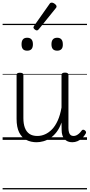

<svg xmlns="http://www.w3.org/2000/svg" viewBox="-20 -1071 686 1470"><path d="M260 18Q216 18 181 0Q146 -18 126.5 -57.5Q107 -97 107 -161V-496Q107 -506 113 -510Q119 -514 132 -514Q146 -514 152.5 -510Q159 -506 159 -496V-167Q159 -123 170.5 -92.5Q182 -62 205.5 -46Q229 -30 266 -30Q296 -30 324.5 -42.5Q353 -55 378 -80.5Q403 -106 422 -148Q441 -190 451 -248V-497Q451 -506 457.5 -510.5Q464 -515 478 -515Q491 -515 497.5 -510.5Q504 -506 504 -497V-92Q504 -72 508 -58Q512 -44 520.5 -37Q529 -30 543 -30Q554 -30 564 -34.5Q574 -39 584.5 -48Q595 -57 605 -71Q610 -78 616.5 -78Q623 -78 631 -72Q637 -67 638.5 -60.5Q640 -54 636 -48Q625 -28 608.5 -13Q592 2 573 10Q554 18 534 18Q514 18 499.5 12Q485 6 474 -6Q463 -18 457.5 -35.5Q452 -53 452 -76L451 -133Q436 -90 413.5 -60.5Q391 -31 365 -14Q339 3 312 10.5Q285 18 260 18ZM188 -683Q166 -683 155.5 -695Q145 -707 145 -732Q145 -757 155.5 -769.5Q166 -782 188 -782Q210 -782 221 -769.5Q232 -757 232 -732Q232 -707 221 -695Q210 -683 188 -683ZM418 -683Q396 -683 385 -695Q374 -707 374 -732Q374 -757 385 -769.5Q396 -782 418 -782Q439 -782 450 -769.5Q461 -757 461 -732Q462 -707 450.5 -695Q439 -683 418 -683ZM262 -838Q255 -838 245.5 -846Q236 -854 236 -861Q236 -863 237.5 -866Q239 -869 241 -873L360 -1042Q363 -1047 367 -1049Q371 -1051 376 -1051Q383 -1051 391.5 -1046.5Q400 -1042 406.5 -1035Q413 -1028 413 -1022Q413 -1017 411.5 -1014.5Q410 -1012 406 -1007L276 -846Q269 -838 262 -838ZM0 369H646V379H0ZM0 -20H646V0H0ZM0 -505H646V-500H0ZM0 -889H646V-879H0Z"/></svg>

Font: Playwrite HR Lijeva Guides
Style: Regular
Weight: 400
Designer: Veronika Burian, José Scaglione
Foundry: TypeTogether
Version: Version 1.003